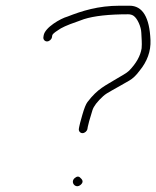

<svg xmlns="http://www.w3.org/2000/svg" viewBox="-20 -647 547 672"><path d="M241.2 -23.5C224.9 -9.4 244.2 15.3 262.3 -0.2C271.4 -8.1 271.2 -16 261.8 -24C256.2 -30.7 249.3 -30.5 241.2 -23.5ZM161.9 -517 162.8 -523C163.5 -527.1 170.1 -533.1 182.7 -541C193.8 -549.6 215.5 -559.5 247.9 -570.5C256.7 -573.5 265.3 -576.7 273.9 -580C309.7 -591.3 361.2 -597 428.6 -597C436 -597 442.4 -595.2 447.7 -591.5C460.8 -582.6 474 -553.4 474.6 -532.2C475.4 -509.7 477.3 -499.1 475.7 -478C471.5 -451.3 456.8 -425.2 431.8 -399.5C423.4 -391 402.7 -380.3 391.7 -373.5C347.9 -346.5 323 -337.9 286.3 -290.1C280.7 -282.8 274.7 -267.8 268.2 -245.1C261.7 -222.4 258 -208.3 257.2 -203L256 -196C254.8 -188.1 260.7 -181 268.7 -181C276.6 -181 284.8 -188.1 286 -196L287.2 -203C288.3 -210 293.7 -229.4 303.5 -261.1C307.9 -275.2 320.5 -291.7 341.3 -310.6C347.5 -316.3 357.8 -323 371.9 -330.6C400.7 -346.1 405 -349.9 432.3 -364.9C444.3 -371.6 456.3 -382.9 468.2 -399C495.5 -432.1 508.3 -467.9 506.7 -506.5C503.4 -586.8 478.9 -627 433.3 -627H399.3C323.4 -627 266.8 -608.8 216.3 -589C192.3 -582.4 137.3 -551.1 132.8 -523L131.9 -517C130.6 -509.1 136.6 -502 144.5 -502C152.4 -502 160.6 -509.1 161.9 -517Z"/></svg>

Font: MewTooHand
Style: Ita
Weight: 400
Designer: Mew Too, Robert Jablonski
Version: Version 0.77